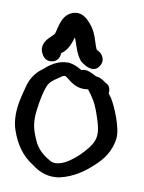

<svg xmlns="http://www.w3.org/2000/svg" viewBox="-83 -779 639 853"><g transform="rotate(10 236.0 -352.0)"><path d="M194 -496C146 -496 111 -468 88 -447C57 -426 36 -393 27 -355C18 -320 5 -276 5 -229C5 -202 9 -179 16 -159C36 -100 68 -52 122 -19C151 4 196 24 249 12C311 -3 355 -37 391 -70C426 -102 457 -142 464 -202C469 -249 429 -342 411 -370V-371C405 -379 401 -385 395 -393C398 -404 394 -425 381 -432L368 -440C357 -448 345 -456 327 -457C320 -461 310 -466 300 -470L299 -471L289 -474C281 -477 270 -478 258 -473C242 -483 220 -494 196 -496ZM94 -267C99 -307 107 -349 119 -377C128 -397 140 -405 164 -421C182 -433 180 -434 191 -435C206 -432 234 -388 292 -393C293 -393 297 -394 302 -394C305 -390 309 -384 315 -377C338 -344 347 -327 365 -271C386 -206 381 -181 354 -143C331 -114 307 -90 278 -70C254 -53 220 -39 195 -50C162 -69 139 -86 120 -120C104 -156 91 -183 91 -229C91 -240 92 -253 94 -267ZM307 -579C295 -607 289 -650 258 -684C247 -696 216 -736 168 -713C123 -691 122 -627 114 -612C107 -603 103 -600 91 -588C75 -572 64 -551 70 -527V-526C75 -516 85 -482 124 -489C147 -494 156 -513 156 -531C160 -535 167 -540 168 -541C189 -562 197 -587 204 -611C216 -587 222 -546 247 -515V-514C250 -511 315 -453 341 -516C350 -540 333 -564 313 -572C310 -573 311 -571 307 -579Z"/></g></svg>

Font: Stray Cat
Style: Blk
Weight: 900
Version: Version 1.0